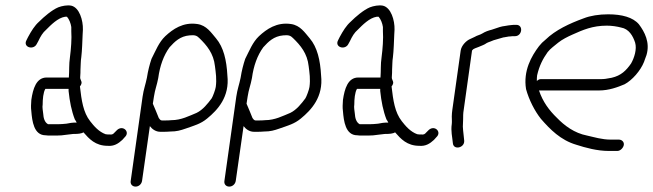

<svg xmlns="http://www.w3.org/2000/svg" viewBox="-20 -557 2419 711"><path d="M235 -270H153C114 -270 102 -228 96 -187C95 -170 94 -160 96 -145C99 -109 105 -56 149 -56C154 -55 161 -55 170 -55H189C201 -55 215 -56 226 -58L243 -60C248 -61 253 -61 257 -61C267 -61 282 -62 289 -67C310 -43 333 -17 379 -17C402 -15 418 -25 433 -39L442 -49C463 -68 436 -95 414 -76L404 -66C399 -60 395 -58 386 -59C381 -59 376 -59 371 -60C346 -69 328 -90 314 -108C288 -141 282 -185 276 -237C279 -240 281 -244 282 -249C283 -258 276 -262 277 -272C278 -283 278 -292 278 -299L279 -323C279 -330 280 -338 281 -345C284 -369 285 -406 286 -429L287 -447C288 -482 274 -529 244 -536C229 -539 209 -535 196 -530C172 -520 143 -495 125 -477C108 -462 96 -442 84 -420L78 -408C64 -382 104 -370 116 -394L122 -405C130 -422 138 -436 151 -447C168 -464 194 -491 221 -495H228C236 -486 242 -471 244 -457V-441C246 -415 243 -375 239 -345C235 -318 237 -296 235 -270ZM148 -228H234V-220C238 -181 245 -146 257 -115C260 -111 262 -107 264 -103H262C256 -103 250 -103 243 -102L226 -99C216 -98 205 -97 195 -97H158C145 -104 141 -120 140 -136C139 -147 136 -159 138 -170C138 -189 140 -215 148 -228Z M573 -69H588C593 -69 600 -69 611 -70C634 -70 648 -74 668 -81C699 -92 723 -98 747 -118C786 -150 831 -198 822 -278C819 -334 808 -382 780 -415C762 -436 745 -463 711 -468C658 -476 620 -449 592 -423C568 -400 557 -370 541 -339C534 -318 528 -295 524 -269C519 -244 512 -227 508 -199L464 113C462 125 470 134 482 134C494 134 504 125 506 113L535 -90C543 -79 557 -69 573 -69ZM566 -268C572 -313 586 -352 608 -382C627 -403 647 -423 682 -426C702 -428 709 -425 718 -416C746 -389 771 -359 776 -312C779 -288 783 -264 779 -235C778 -226 768 -199 764 -193C750 -174 731 -150 708 -139C681 -128 651 -112 615 -112C606 -111 599 -111 594 -111H579C574 -111 570 -117 568 -120C561 -137 554 -155 546 -173L550 -199C554 -226 561 -241 566 -268Z M920 -69H935C940 -69 947 -69 958 -70C981 -70 995 -74 1015 -81C1046 -92 1070 -98 1094 -118C1133 -150 1178 -198 1169 -278C1166 -334 1155 -382 1127 -415C1109 -436 1092 -463 1058 -468C1005 -476 967 -449 939 -423C915 -400 904 -370 888 -339C881 -318 875 -295 871 -269C866 -244 859 -227 855 -199L811 113C809 125 817 134 829 134C841 134 851 125 853 113L882 -90C890 -79 904 -69 920 -69ZM913 -268C919 -313 933 -352 955 -382C974 -403 994 -423 1029 -426C1049 -428 1056 -425 1065 -416C1093 -389 1118 -359 1123 -312C1126 -288 1130 -264 1126 -235C1125 -226 1115 -199 1111 -193C1097 -174 1078 -150 1055 -139C1028 -128 998 -112 962 -112C953 -111 946 -111 941 -111H926C921 -111 917 -117 915 -120C908 -137 901 -155 893 -173L897 -199C901 -226 908 -241 913 -268Z M1389 -270H1307C1268 -270 1256 -228 1250 -187C1249 -170 1248 -160 1250 -145C1253 -109 1259 -56 1303 -56C1308 -55 1315 -55 1324 -55H1343C1355 -55 1369 -56 1380 -58L1397 -60C1402 -61 1407 -61 1411 -61C1421 -61 1436 -62 1443 -67C1464 -43 1487 -17 1533 -17C1556 -15 1572 -25 1587 -39L1596 -49C1617 -68 1590 -95 1568 -76L1558 -66C1553 -60 1549 -58 1540 -59C1535 -59 1530 -59 1525 -60C1500 -69 1482 -90 1468 -108C1442 -141 1436 -185 1430 -237C1433 -240 1435 -244 1436 -249C1437 -258 1430 -262 1431 -272C1432 -283 1432 -292 1432 -299L1433 -323C1433 -330 1434 -338 1435 -345C1438 -369 1439 -406 1440 -429L1441 -447C1442 -482 1428 -529 1398 -536C1383 -539 1363 -535 1350 -530C1326 -520 1297 -495 1279 -477C1262 -462 1250 -442 1238 -420L1232 -408C1218 -382 1258 -370 1270 -394L1276 -405C1284 -422 1292 -436 1305 -447C1322 -464 1348 -491 1375 -495H1382C1390 -486 1396 -471 1398 -457V-441C1400 -415 1397 -375 1393 -345C1389 -318 1391 -296 1389 -270ZM1302 -228H1388V-220C1392 -181 1399 -146 1411 -115C1414 -111 1416 -107 1418 -103H1416C1410 -103 1404 -103 1397 -102L1380 -99C1370 -98 1359 -97 1349 -97H1312C1299 -104 1295 -120 1294 -136C1293 -147 1290 -159 1292 -170C1292 -189 1294 -215 1302 -228Z M1699 -36C1698 -49 1696 -62 1695 -74L1694 -88C1694 -98 1695 -105 1695 -115C1695 -125 1695 -138 1697 -149L1728 -370L1730 -372C1733 -377 1745 -380 1752 -383C1765 -389 1772 -390 1783 -398C1791 -402 1800 -404 1808 -408L1839 -417C1843 -418 1845 -419 1848 -419C1855 -420 1860 -421 1865 -422C1868 -422 1872 -422 1877 -423H1887C1914 -423 1919 -465 1892 -465H1882C1875 -464 1868 -464 1863 -463L1851 -461C1844 -460 1837 -459 1831 -457L1801 -447C1789 -444 1777 -440 1766 -433C1756 -427 1749 -427 1737 -420L1722 -413C1707 -407 1689 -389 1686 -370L1655 -150C1654 -142 1653 -134 1653 -126C1653 -116 1654 -107 1653 -98C1649 -71 1655 -50 1657 -27C1659 0 1701 -9 1699 -36Z M1968 -257C1968 -265 1968 -272 1969 -278C1977 -313 1990 -339 2008 -364C2019 -378 2033 -387 2047 -399C2062 -411 2082 -421 2100 -429C2138 -446 2174 -462 2227 -462C2246 -462 2265 -459 2280 -455C2309 -450 2324 -424 2332 -399C2339 -375 2329 -343 2317 -322C2299 -296 2280 -277 2245 -269L2222 -265C2215 -264 2209 -264 2204 -264H1983C1978 -264 1973 -262 1968 -257ZM2290 -20C2292 -31 2283 -40 2272 -40H2242C2209 -40 2181 -49 2154 -55C2107 -64 2070 -92 2042 -121C2014 -148 1990 -180 1976 -222H2198C2235 -222 2267 -234 2293 -245C2321 -260 2352 -295 2365 -328C2368 -338 2369 -338 2374 -353C2388 -400 2367 -439 2346 -467C2324 -493 2283 -504 2232 -504C2199 -504 2166 -499 2141 -489C2089 -470 2037 -446 2000 -410C1991 -403 1983 -395 1976 -386C1948 -349 1917 -295 1928 -227C1939 -187 1960 -146 1983 -117C2017 -78 2056 -38 2114 -21C2148 -10 2191 2 2235 2H2266C2277 2 2288 -9 2290 -20Z"/></svg>

Font: PolanStronk
Style: Ita
Weight: 500
Version: Version 1.0